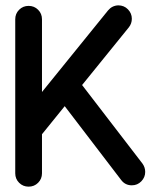

<svg xmlns="http://www.w3.org/2000/svg" viewBox="-20 -690 600 718"><path d="M523 -47Q523 -27 508.5 -12Q494 3 473 3Q448 3 433 -17L222 -293L137 -188V-42Q137 -21 122.5 -6.5Q108 8 87 8Q66 8 51.5 -6.5Q37 -21 37 -42V-618Q37 -639 51.5 -653.5Q66 -668 87 -668Q108 -668 122.5 -653.5Q137 -639 137 -618V-346L384 -651Q399 -669 422 -670Q444 -670 458.5 -655Q473 -640 473 -620Q473 -602 462 -588L287 -372L513 -78Q523 -64 523 -47Z"/></svg>

Font: Brass Mono
Style: Bold
Weight: 700
Monospace: yes
Version: Version 1.100; ttfautohint (v1.8.3) -l 8 -r 50 -G 200 -x 14 